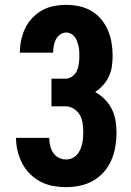

<svg xmlns="http://www.w3.org/2000/svg" viewBox="-20 -763 540 791"><path d="M252 8Q225 8 198 3Q171 -2 147 -14.5Q123 -27 103.5 -46.5Q84 -66 71.5 -90Q59 -114 52.5 -141Q46 -168 46 -195H183Q183 -179 186.5 -163.5Q190 -148 198.5 -134.5Q207 -121 221.5 -113.5Q236 -106 252 -106Q265 -106 276.5 -111Q288 -116 296.5 -125Q305 -134 310 -145.5Q315 -157 318 -169Q321 -181 322 -193Q323 -205 323 -218Q323 -236 320.5 -254.5Q318 -273 309 -289Q300 -305 284 -315Q268 -325 250 -325H192V-439H250Q265 -439 278 -448.5Q291 -458 297 -472Q303 -486 305 -501.5Q307 -517 307 -532Q307 -542 306.5 -552.5Q306 -563 303.5 -573Q301 -583 297.5 -593Q294 -603 288 -611Q282 -619 272.5 -624Q263 -629 253 -629Q239 -629 227.5 -620.5Q216 -612 210 -600Q204 -588 201.5 -574Q199 -560 199 -547V-546H62V-547Q62 -573 67.5 -598.5Q73 -624 84 -647Q95 -670 113 -689Q131 -708 153.5 -720.5Q176 -733 201.5 -738Q227 -743 253 -743Q279 -743 305.5 -737.5Q332 -732 355.5 -718.5Q379 -705 396.5 -684Q414 -663 424.5 -638.5Q435 -614 439.5 -587.5Q444 -561 444 -534Q444 -512 441 -490.5Q438 -469 429 -449Q420 -429 405 -412.5Q390 -396 372 -384Q394 -372 412 -353.5Q430 -335 441 -313Q452 -291 456 -265.5Q460 -240 460 -215Q460 -187 455 -158Q450 -129 438.5 -102.5Q427 -76 407.5 -54Q388 -32 363 -18Q338 -4 309.5 2Q281 8 252 8Z"/></svg>

Font: Iosevka SS18 Heavy
Style: Regular
Weight: 900
Monospace: yes
Designer: Belleve Invis
Foundry: Belleve Invis
Version: Version 25.1.1; ttfautohint (v1.8.4)